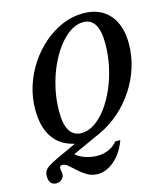

<svg xmlns="http://www.w3.org/2000/svg" viewBox="-142 -876 1030 1212"><g transform="rotate(-15 373.5 -270.0)"><path d="M347 232.5Q308.5 232.5 278.8 215.2Q249 198 225 175.5Q201 153 180.8 135.8Q160.5 118.5 141.5 118.5Q133 118.5 128.8 123.5Q124.5 128.5 124.5 137Q124.5 145.5 126.8 154.8Q129 164 129 172.5Q129 193 114 207.2Q99 221.5 77 221.5Q55.5 221.5 42.5 206.5Q29.5 191.5 29.5 163Q29.5 143.5 37.5 129.2Q45.5 115 66.2 101.2Q87 87.5 125.5 69.5L249 12.5V8.5Q160 -12 114 -80.5Q68 -149 68 -262Q68 -341 92 -415.8Q116 -490.5 159 -555Q202 -619.5 258.8 -668.2Q315.5 -717 381 -744.5Q446.5 -772 516 -772Q625 -772 686 -703.5Q747 -635 747 -512.5Q747 -434.5 723.2 -359Q699.5 -283.5 656 -217Q612.5 -150.5 552.5 -97.8Q492.5 -45 420 -12L233.5 72.5Q255.5 94 294.5 107.2Q333.5 120.5 374 120.5Q414 120.5 448.5 104.8Q483 89 503 62H537Q523.5 100.5 503 131.8Q482.5 163 457.2 185.5Q432 208 404 220.2Q376 232.5 347 232.5ZM313.5 -44Q357 -44 399.2 -72Q441.5 -100 478.2 -149.5Q515 -199 543.2 -263.5Q571.5 -328 587.5 -402Q603.5 -476 603.5 -552.5Q603.5 -718 502.5 -718Q459 -718 416.8 -689.8Q374.5 -661.5 337.2 -612Q300 -562.5 271.5 -498Q243 -433.5 226.8 -360Q210.5 -286.5 210.5 -210.5Q210.5 -44 313.5 -44Z"/></g></svg>

Font: Libre Caslon Condensed
Style: Italic
Weight: 400
Italic angle: -22.583°
Designer: Pablo Impallari, Rodrigo Fuenzalida, Katja Schimmel, Ertekin Erdin
Foundry: Pablo Impallari, Rodrigo Fuenzalida
Version: Version 2.000;gftools[0.9.33]